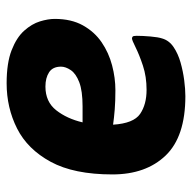

<svg xmlns="http://www.w3.org/2000/svg" viewBox="-20 -551 579 579"><g transform="rotate(-90 269.5 -261.5)"><path d="M308 -531Q369 -531 407.5 -516Q446 -501 466.5 -478Q487 -455 494.5 -430.5Q502 -406 502 -386Q502 -336 482.5 -301Q463 -266 431.5 -244.5Q400 -223 362 -213Q324 -203 287 -203Q254 -203 229 -205Q204 -207 183 -210Q187 -148 215.5 -128.5Q244 -109 288 -109Q328 -109 361 -120Q394 -131 416 -142Q438 -153 443 -153Q446 -153 448.5 -151Q451 -149 451 -139Q451 -121 449 -97.5Q447 -74 443 -62Q437 -41 417 -27.5Q397 -14 370.5 -6.5Q344 1 317 4.5Q290 8 269 8Q147 8 90 -51.5Q33 -111 33 -212Q33 -328 71 -398Q109 -468 171.5 -499.5Q234 -531 308 -531ZM298 -414Q252 -414 226.5 -381.5Q201 -349 190 -302H238Q285 -302 311 -312Q337 -322 347.5 -337.5Q358 -353 358 -367Q358 -392 341 -403Q324 -414 298 -414Z"/></g></svg>

Font: Asap
Style: Bold Italic
Weight: 700
Italic angle: -6°
Designer: Pablo Cosgaya
Foundry: Omnibus-Type
Version: Version 3.001; ttfautohint (v1.8.3)